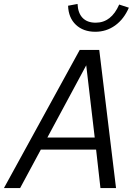

<svg xmlns="http://www.w3.org/2000/svg" viewBox="-56 -953 676 973"><path d="M-36 0 348 -700H447L532 0H453L431 -195H151L46 0ZM184 -256H424L381 -622ZM427 -792Q366 -792 328.5 -827.5Q291 -863 289 -924L337 -933Q339 -887 362.5 -862.5Q386 -838 429 -838Q508 -838 548 -930L597 -914Q572 -856 527.5 -824Q483 -792 427 -792Z"/></svg>

Font: Red Hat Mono
Style: Italic
Weight: 300
Italic angle: -12°
Monospace: yes
Designer: Pentagram, MCKL
Foundry: Pentagram, MCKL
Version: Version 1.023